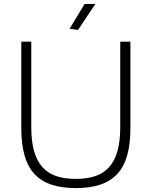

<svg xmlns="http://www.w3.org/2000/svg" viewBox="-20 -952 775 982"><path d="M336 -805 413 -932H468L379 -799ZM368 10Q296 10 243.5 -7.5Q191 -25 156.5 -62Q122 -99 105.5 -157Q89 -215 89 -297V-739H140V-301Q140 -229 154.5 -178.5Q169 -128 197.5 -96.5Q226 -65 268.5 -51Q311 -37 368 -37Q424 -37 466.5 -51Q509 -65 537.5 -96.5Q566 -128 580.5 -178.5Q595 -229 595 -301V-739H647V-297Q647 -215 630.5 -157Q614 -99 579.5 -62Q545 -25 492.5 -7.5Q440 10 368 10Z"/></svg>

Font: Encode Sans Normal
Style: ExtraLight
Weight: 200
Designer: Pablo Impallari, Andres Torresi
Foundry: Pablo Impallari, Andres Torresi
Version: Version 1.000; ttfautohint (v1.00) -l 8 -r 50 -G 200 -x 14 -